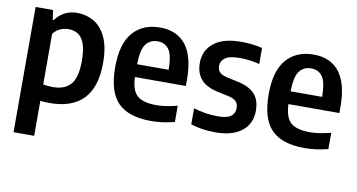

<svg xmlns="http://www.w3.org/2000/svg" viewBox="-75 -745 2150 1156"><g transform="rotate(10 1000.0 -167.0)"><path d="M59.5 220V-545.5H166L174.5 -487H181Q201 -516.5 234.8 -535.2Q268.5 -554 314 -554Q368.5 -554 415 -527.2Q461.5 -500.5 489.8 -440.8Q518 -381 518 -282.5Q518 9.5 241.5 9.5Q227 9.5 212.8 8.5Q198.5 7.5 185.5 6V220ZM246 -88.5Q317 -88.5 353.5 -129.8Q390 -171 390 -272Q390 -342.5 375.2 -380.8Q360.5 -419 335.2 -433.8Q310 -448.5 277 -448.5Q251.5 -448.5 226.8 -437.2Q202 -426 185.5 -403.5V-94Q198 -91.5 214.8 -90Q231.5 -88.5 246 -88.5Z M861 10Q724.5 10 659.2 -56Q594 -122 594 -273.5Q594 -414.5 654 -484.2Q714 -554 820.5 -554Q923.5 -554 978.2 -484Q1033 -414 1033 -270V-234H721.5Q724.5 -153 760.2 -121.2Q796 -89.5 877.5 -89.5Q907 -89.5 938.8 -94.5Q970.5 -99.5 1005.5 -108.5V-9Q966 1 931.2 5.5Q896.5 10 861 10ZM819.5 -469.5Q775 -469.5 748.8 -436.2Q722.5 -403 721 -312H914Q913 -403 888.5 -436.2Q864 -469.5 819.5 -469.5Z M1256 10Q1173 10 1105 -12.5V-110.5Q1178 -87.5 1254 -87.5Q1308.5 -87.5 1332.8 -105.2Q1357 -123 1357 -155Q1357 -182 1343.2 -196Q1329.5 -210 1299.5 -217.5L1225.5 -233.5Q1156 -249 1123.8 -286.8Q1091.5 -324.5 1091.5 -387Q1091.5 -461 1148 -507.5Q1204.5 -554 1318 -554Q1353.5 -554 1385.5 -550Q1417.5 -546 1445 -539V-441Q1386.5 -456.5 1323 -456.5Q1258 -456.5 1233.2 -436.2Q1208.5 -416 1208.5 -388.5Q1208.5 -365 1221.8 -350.8Q1235 -336.5 1265 -329L1339 -313Q1408.5 -297.5 1441.2 -261.2Q1474 -225 1474 -159.5Q1474 -80.5 1416.8 -35.2Q1359.5 10 1256 10Z M1799.5 10Q1663 10 1597.8 -56Q1532.5 -122 1532.5 -273.5Q1532.5 -414.5 1592.5 -484.2Q1652.5 -554 1759 -554Q1862 -554 1916.8 -484Q1971.5 -414 1971.5 -270V-234H1660Q1663 -153 1698.8 -121.2Q1734.5 -89.5 1816 -89.5Q1845.5 -89.5 1877.2 -94.5Q1909 -99.5 1944 -108.5V-9Q1904.5 1 1869.8 5.5Q1835 10 1799.5 10ZM1758 -469.5Q1713.5 -469.5 1687.2 -436.2Q1661 -403 1659.5 -312H1852.5Q1851.5 -403 1827 -436.2Q1802.5 -469.5 1758 -469.5Z"/></g></svg>

Font: Encode Sans SmCnd SmBold
Style: Regular
Weight: 600
Width: 4
Designer: Multiple Designers
Foundry: Impallari Type
Version: Version 3.002; ttfautohint (v1.8.3) -l 8 -r 50 -G 200 -x 14 